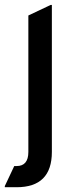

<svg xmlns="http://www.w3.org/2000/svg" viewBox="-20 -577 333 797"><path d="M0 200.2V195.3L39.1 112.3H48.8Q97.7 112.3 97.7 53.7V-512.7L190.4 -556.6H195.3V53.7Q195.3 200.2 48.8 200.2Z"/></svg>

Font: Nova Square
Style: Book
Weight: 400
Version: Version 2.000